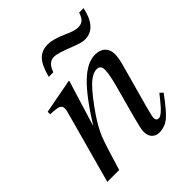

<svg xmlns="http://www.w3.org/2000/svg" viewBox="-179 -736 858 858"><g transform="rotate(-45 250.0 -307.5)"><path d="M460 -117 474 -104Q423 -34 396 -12.5Q369 9 334 9Q314 9 300.5 -4.5Q287 -18 287 -45Q287 -61 303 -120L347 -282Q361 -336 361 -361Q361 -390 337 -390Q308 -390 273.5 -355.5Q239 -321 189 -248Q156 -199 140.5 -160Q125 -121 89 0H14L110 -350Q112 -360 112 -367Q112 -382 98.5 -387.5Q85 -393 47 -394V-410Q86 -418 134 -426.5Q182 -435 209 -441L213 -439L146 -221Q220 -339 274 -390Q328 -441 377 -441Q408 -441 425 -424.5Q442 -408 442 -380Q442 -355 432 -320L376 -117Q362 -67 362 -56Q362 -38 378 -38Q397 -38 439 -91Q446 -99 460 -117ZM460 -624H488Q466 -520 393 -520Q375 -520 336 -535Q265 -564 241 -564Q205 -564 190 -517H161Q176 -575 199 -599Q222 -623 261 -623Q293 -623 347 -599Q388 -580 409 -580Q429 -580 440.5 -589.5Q452 -599 460 -624Z"/></g></svg>

Font: STIX MathJax Latin
Style: Italic
Weight: 400
Italic angle: -16.33°
Designer: MicroPress Inc., with final additions and corrections provided by Coen Hoffman, Elsevier (retired)
Version: Version 1.1.1